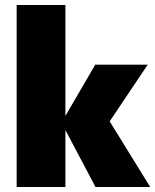

<svg xmlns="http://www.w3.org/2000/svg" viewBox="-20 -752 624 772"><path d="M47 0V-732H243V-286L363 -492H574L421 -264L584 0H364L243 -229V0Z"/></svg>

Font: Outfit Black
Style: Regular
Weight: 900
Designer: Rodrigo Fuenzalida
Foundry: fragTYPE
Version: Version 1.100; ttfautohint (v1.8.4.7-5d5b)